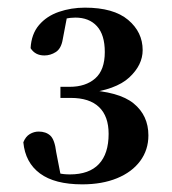

<svg xmlns="http://www.w3.org/2000/svg" viewBox="-20 -943 450 502"><path d="M195 -461Q123 -461 84.5 -489.5Q46 -518 41 -571Q47 -586 58 -592.5Q69 -599 81 -599Q100 -599 111.5 -588.5Q123 -578 127 -545L140 -478L108 -500Q122 -493 134 -490Q146 -487 163 -487Q213 -487 238.5 -514Q264 -541 264 -593Q264 -639 239 -663Q214 -687 165 -687H138V-716H162Q204 -716 229 -738Q254 -760 254 -807Q254 -852 233.5 -874.5Q213 -897 177 -897Q164 -897 149.5 -894Q135 -891 117 -886L156 -903L144 -840Q140 -816 126 -807Q112 -798 96 -798Q72 -798 60 -817Q62 -854 82 -877.5Q102 -901 134 -912Q166 -923 202 -923Q277 -923 315 -891Q353 -859 353 -812Q353 -773 318 -740.5Q283 -708 204 -699L202 -708Q291 -704 329.5 -672.5Q368 -641 368 -589Q368 -551 346.5 -522Q325 -493 286 -477Q247 -461 195 -461Z"/></svg>

Font: Noto Serif JP ExtraBold
Style: Regular
Weight: 800
Designer: Ryoko NISHIZUKA 西塚涼子 (kana & ideographs); Frank Grießhammer (Latin, Greek & Cyrillic); Wenlong ZHANG 张文龙 (bopomofo); San
Foundry: Adobe
Version: Version 2.003-H1;hotconv 1.1.1;makeotfexe 2.6.0